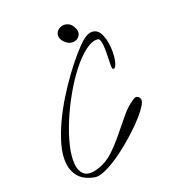

<svg xmlns="http://www.w3.org/2000/svg" viewBox="-198 -978 1013 1097"><g transform="rotate(-30 309.0 -429.5)"><path d="M104.5 -10.7Q44.9 -34.2 22.5 -74.2Q0 -114.3 4.4 -163.6Q8.8 -212.9 35.6 -269Q62.5 -325.2 102.1 -381.8Q141.6 -438.5 189.5 -492.2Q237.3 -545.9 284.2 -590.8Q331.1 -635.7 372.1 -668.9Q413.1 -702.1 438.5 -717.8Q473.6 -739.3 497.1 -738.8Q520.5 -738.3 534.7 -724.1Q548.8 -710 554.2 -685.1Q559.6 -660.2 559.1 -632.3Q558.6 -604.5 553.2 -576.7Q547.9 -548.8 539.6 -528.3Q531.2 -507.8 522 -498Q512.7 -488.3 503.9 -497.1Q502.9 -504.9 505.9 -521Q508.8 -537.1 513.2 -557.6Q517.6 -578.1 521.5 -599.6Q525.4 -621.1 526.9 -639.2Q528.3 -657.2 525.9 -669.9Q523.4 -682.6 514.6 -684.6Q480.5 -693.4 433.1 -668.5Q385.7 -643.6 334.5 -597.2Q283.2 -550.8 232.9 -489.7Q182.6 -428.7 141.6 -364.3Q100.6 -299.8 74.2 -238.8Q47.9 -177.7 44.4 -131.3Q41 -85 64.9 -60.1Q88.9 -35.2 149.4 -43.9Q205.1 -51.8 252.4 -83.5Q299.8 -115.2 344.2 -153.8Q388.7 -192.4 432.6 -230Q476.6 -267.6 524.4 -287.1Q542 -293.9 552.2 -282.2Q562.5 -270.5 557.6 -253.9Q551.8 -237.3 522.9 -210Q494.1 -182.6 451.7 -152.8Q409.2 -123 358.4 -93.3Q307.6 -63.5 259.3 -42Q210.9 -20.5 169.4 -10.7Q127.9 -1 104.5 -10.7ZM343.8 -767.6Q329.1 -787.1 328.6 -803.7Q328.1 -820.3 336.4 -832Q344.7 -843.8 359.4 -849.1Q374 -854.5 389.2 -852.1Q404.3 -849.6 417.5 -838.9Q430.7 -828.1 436.5 -807.6Q445.3 -786.1 438 -769Q430.7 -752 414.6 -744.6Q398.4 -737.3 378.9 -742.2Q359.4 -747.1 343.8 -767.6Z"/></g></svg>

Font: Nothing You Could Do
Style: Regular
Weight: 400
Version: Version 1.005